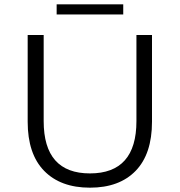

<svg xmlns="http://www.w3.org/2000/svg" viewBox="-20 -862 832 888"><path d="M242 -795V-842H550V-795ZM108 -299V-700H182V-302Q182 -60 396 -60Q611 -60 611 -302V-700H683V-299Q683 -150 607.5 -72Q532 6 396 6Q260 6 184 -72Q108 -150 108 -299Z"/></svg>

Font: mBank
Style: Regular
Weight: 400
Designer: Julieta Ulanovsky
Foundry: Julieta Ulanovsky
Version: Version 7.200;PS 007.200;hotconv 1.0.88;makeotf.lib2.5.64775